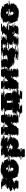

<svg xmlns="http://www.w3.org/2000/svg" viewBox="2417 -3031 760 5722"><g transform="rotate(-90 2797.0 -170.0)"><path d="M989 -289Q990 -284 990 -279Q990 -274 990 -269H919V-259H878V-249H917V-244H872V-229H847V-224H903Q903 -221 902 -219H899V-214H908V-213Q908 -209 907.5 -204Q907 -199 906 -194H899L896 -174H911Q911 -170 909 -164H906Q905 -160 904 -156.5Q903 -153 902 -149H910Q909 -144 907 -139Q905 -134 903 -129H888L884 -119H886Q884 -115 884 -114H880Q876 -104 869 -94H871Q870 -92 868 -89Q866 -86 864 -84H863L851 -69Q850 -68 849 -67Q848 -66 846 -64H841Q837 -60 833 -56.5Q829 -53 824 -49H794L773 -34H777Q775 -33 773 -32Q771 -31 769 -29H762Q760 -28 757 -27Q754 -26 752 -24H806Q801 -21 795 -18.5Q789 -16 783 -14H766Q759 -11 751 -8.5Q743 -6 735 -4H739Q727 -1 714 1.5Q701 4 687 6H718Q702 8 685 9Q668 10 650 10Q631 10 614.5 9Q598 8 581 6H549Q536 4 522.5 1.5Q509 -1 497 -4H494Q486 -6 478.5 -8.5Q471 -11 463 -14H479Q474 -16 468 -18.5Q462 -21 457 -24H403L394 -29H401L392 -34H388Q376 -42 367 -49H397Q393 -53 389 -56.5Q385 -60 381 -64H386Q385 -66 384 -67Q383 -68 381 -69L369 -84H370L363 -94H361Q354 -104 350 -114H353Q351 -118 351 -119H348L344 -129H359Q358 -134 356 -139Q354 -144 352 -149H344Q343 -153 342 -156.5Q341 -160 340 -164H334L331 -174H321V-175H301V-164H305V-159H253V-154H250V-134H207V-129H211V-114H263V-94H265V-89H280V-74H269V-64H301V-49H278V-39H260V-24H274Q272 -14 267 -9Q263 -5 261 -4H270Q265 0 256 0H77Q68 0 63 -4H53Q50 -6 48 -9Q43 -14 41 -24H28Q28 -25 27.5 -25.5Q27 -26 27 -27V-39H45V-49H68V-64H36V-74H47V-89H32V-94H30V-114H-22V-129H-26V-134H17V-154H20V-159H72V-164H68V-184H-7V-199H6V-209H-29V-229H-44V-239H-34V-254H71V-259H10V-279H70V-299H45V-319H29V-339H66V-359H152V-369H101V-389H180V-404H124V-409H146V-424H123V-434H135V-449H98V-464H119V-479H26V-484H89V-499H22Q26 -520 48 -520H227Q250 -520 253 -499H321Q321 -498 321.5 -496.5Q322 -495 322 -493V-484H259V-479H352V-464H331V-449H354Q359 -454 364.5 -459.5Q370 -465 375 -469H421Q430 -477 442 -484H461Q465 -487 469.5 -489.5Q474 -492 478 -494H419Q428 -499 441 -504H468Q491 -513 516 -519H486Q535 -530 590 -530Q645 -530 694 -519H725Q750 -513 772 -504H744Q757 -499 766 -494H825Q830 -492 834.5 -489.5Q839 -487 843 -484H824L845 -469H799Q805 -465 810.5 -459.5Q816 -454 821 -449H798Q801 -445 804.5 -441.5Q808 -438 810 -434H884L887 -429H851L857 -419H877Q884 -409 888 -399H883Q885 -395 885 -394H887L891 -384H890Q892 -380 894 -374.5Q896 -369 897 -364H907L910 -349H904Q906 -345 906.5 -339.5Q907 -334 908 -329H916Q917 -325 917 -321.5Q917 -318 918 -314H879V-307Q879 -302 880 -299H860V-289ZM392 -434H356V-429H388Q389 -431 392 -434ZM357 -409V-405L359 -409ZM334 -369H337Q340 -379 343 -384H344Q344 -385 344.5 -386.5Q345 -388 346 -389H334ZM605 -329Q604 -325 603.5 -321.5Q603 -318 603 -314H631Q630 -311 630 -308Q630 -305 630 -302V-299H634V-302Q634 -305 633.5 -308Q633 -311 633 -314H672Q672 -318 671.5 -321.5Q671 -325 671 -329H663Q662 -335 660.5 -340Q659 -345 657 -349H664Q660 -358 652 -364H642Q632 -370 616 -370Q600 -370 591 -364H598Q594 -361 591 -357.5Q588 -354 586 -349H619Q618 -345 616.5 -340Q615 -335 614 -329ZM299 -350H339Q340 -356 341 -359H299ZM673 -269H744V-289H615Q614 -293 614 -299H531Q531 -293 530 -289H543V-269H604V-259H582V-249H570V-244H546Q546 -240 546.5 -236.5Q547 -233 547 -229H626V-244H671V-249H632V-259H673ZM657 -219V-224H548V-219H553V-218Q553 -217 553.5 -216Q554 -215 554 -214H571Q572 -209 572 -204Q572 -199 573 -194H563Q565 -181 567 -174H578Q580 -168 582 -164H589Q598 -150 623 -150Q648 -150 657 -164H661Q662 -166 663 -168.5Q664 -171 665 -174H650Q651 -179 652 -183.5Q653 -188 654 -194H661Q662 -199 662 -204Q662 -209 663 -214H654V-219Z M1629 -314V-309H1518Q1519 -307 1519 -304Q1519 -301 1519 -299H1466V-284H1522V-269H1568V-254H1546V-249H1611V-229H1566V-220Q1566 -213 1565 -209H1578Q1578 -204 1577.5 -199Q1577 -194 1576 -189H1533V-184H1566L1565 -174H1528L1525 -159H1558Q1557 -155 1556.5 -151.5Q1556 -148 1554 -144H1567L1561 -124H1542Q1541 -122 1540.5 -119Q1540 -116 1538 -114H1546Q1544 -110 1542.5 -106.5Q1541 -103 1539 -99H1538Q1534 -89 1527 -79H1513Q1509 -74 1506 -69Q1503 -64 1498 -59H1508Q1507 -57 1504 -54L1499 -49H1504Q1503 -48 1502 -47Q1501 -46 1499 -44H1500Q1488 -32 1476 -24H1474Q1463 -16 1448 -9H1440Q1399 10 1346 10Q1296 10 1259 -9H1267Q1256 -14 1245 -24H1246Q1235 -34 1227 -44V-24H1223V-9H1229V11H1202V31H1217V46H1245V56H1226V61H1141V81H1165V86H1244V106H1201V121H1210V141H1221V161H1217V166H1221Q1219 180 1208 186H1189Q1184 190 1175 190H990Q980 190 975 186H995Q984 180 982 166H978V161H982V141H971V121H962V106H1005V86H926V81H902V61H987V56H1006V46H978V31H963V11H990V-9H984V-24H988V-44H994V-49H977V-54H978V-59H967V-79H982V-114H975V-124H994V-144H981V-159H949V-174H998V-184H970V-189H984V-209H960V-229H1006V-249H1051V-254H1005V-269H961V-284H907V-299H1036V-309H888V-314H959V-324H994V-334H990V-354H982V-364H960V-384H976V-404H1034V-419H942V-429H1056V-449H1082V-454H1034V-464H1041V-479H1008V-484H1137V-489H1048V-493Q1048 -500 1051 -504H1004Q1011 -520 1029 -520H1199Q1216 -520 1223 -504H1266Q1277 -511 1289.5 -516Q1302 -521 1316 -524H1298Q1322 -530 1351 -530Q1381 -530 1408 -524H1426Q1454 -518 1479 -504H1537Q1548 -499 1559 -489H1554L1560 -484H1611L1617 -479H1512L1526 -464H1565L1572 -454H1620Q1621 -453 1622 -452Q1623 -451 1624 -449H1598Q1605 -441 1610 -429H1496Q1498 -427 1499 -424Q1500 -421 1501 -419H1592Q1594 -415 1596 -411.5Q1598 -408 1599 -404H1541L1547 -384H1531Q1533 -380 1534 -374.5Q1535 -369 1536 -364H1558Q1560 -358 1560 -354H1568L1571 -334H1552L1553 -324H1431Q1432 -322 1432 -319Q1432 -316 1432 -314ZM1270 -504Q1272 -501 1272 -493V-489H1303Q1312 -497 1324 -504ZM1232 -484V-479H1338Q1339 -481 1340.5 -482Q1342 -483 1343 -484ZM1279 -351Q1251 -351 1240 -334H1243Q1242 -332 1241 -329.5Q1240 -327 1238 -324H1303Q1302 -328 1298 -334H1317Q1306 -351 1279 -351ZM1383 -309 1381 -314H1130Q1130 -313 1129.5 -312Q1129 -311 1129 -309ZM1278 -269Q1278 -273 1278 -276.5Q1278 -280 1277 -284H1221V-293Q1221 -295 1220.5 -296.5Q1220 -298 1220 -299H1147Q1146 -297 1146 -293V-284H1200Q1199 -280 1199 -276.5Q1199 -273 1199 -269H1243V-254H1288V-249H1243Q1243 -245 1243.5 -239.5Q1244 -234 1244 -229H1198Q1198 -223 1199 -219Q1199 -212 1200 -209H1224Q1227 -197 1231 -189H1217L1220 -184H1249Q1255 -177 1261 -174H1212Q1224 -169 1238 -169Q1251 -169 1263 -174H1299Q1305 -177 1311 -184H1278L1281 -189H1324Q1328 -197 1331 -209H1318L1321 -227V-229H1366Q1366 -234 1366 -239Q1366 -244 1367 -249H1302V-254H1324V-269Z M2298 -399H2229V-394H2252V-379H2222V-364H2260V-344H2230V-324H2248V-319H2177V-304H2260V-289H2253V-284H2245V-264H2170V-259H2207V-254H2183V-234H2229V-229H2231V-224H2243V-214H2251V-204H2237V-189H2217V-179H2182V-164H2222V-154H2237V-139H2233V-129H2244V-109H2220V-94H2229V-89H2237V-74H2226V-69H2193V-59H2241V-39H2251V-24H2220Q2218 -10 2208 -4H2216Q2211 0 2202 0H2023Q2014 0 2009 -4H2000Q1990 -10 1988 -24H2018V-39H2008V-59H1960V-69H1993V-74H2004V-89H1996V-94H1987V-109H2011V-129H2000V-139H2004V-154H1989V-164H1955L1952 -159H1973L1970 -154H1942L1932 -139H1939L1933 -129H1913L1900 -109H1921L1911 -94H1913L1910 -89H1905L1895 -74H1872L1869 -69H1880L1873 -59H1897L1884 -39H1844L1834 -24H1847L1842 -17Q1836 -8 1829 -4H1839Q1832 0 1823 0H1664Q1655 0 1650 -4H1640Q1629 -10 1627 -24H1614V-39H1654V-59H1631V-69H1620V-74H1643V-89H1648V-94H1646V-109H1625V-129H1645V-139H1637V-154H1666V-159H1644V-164H1615V-179H1640V-189H1643V-204H1649V-214H1643V-224H1665V-229H1642V-234H1596V-254H1620V-259H1583V-264H1658V-284H1666V-289H1673V-304H1598V-319H1643V-324H1636V-344H1641V-364H1629V-379H1640V-394H1662V-399H1630V-419H1737V-434H1585V-444H1695V-464H1652V-474H1643V-494H1641Q1641 -506 1651 -514H1653Q1661 -520 1670 -520H1849Q1860 -520 1866 -514H1864Q1874 -506 1874 -494H1876V-474H1885V-464H1928V-444H1818V-434H1970V-419H1863V-399H1895V-394H1873V-379H1862V-364H1874V-344H1869V-324H1876V-319H1913L1916 -324H1898L1911 -344H1942L1955 -364H1917L1927 -379H1957L1966 -394H1943L1946 -399H2015L2028 -419H1977L1986 -434H1977L1984 -444H1983L1996 -464H2000L2006 -474H1996L2009 -494H2007L2013 -503Q2017 -509 2023 -514H2024Q2032 -520 2043 -520H2202Q2212 -520 2219 -514H2218Q2226 -507 2228 -494H2230V-474H2240V-464H2236V-444H2237V-434H2246V-419H2298ZM1831 -319V-304H1832L1842 -319ZM1906 -290 1915 -304H1906ZM2018 -204V-214H2010V-224H1993L1987 -214H1993L1986 -204H1980L1970 -189H1967L1960 -179H1984V-189H2004V-204ZM1926 -164H1949V-179H1936Z M2928 -39H3024V-19H2976V1H2841V16H2808V31H2854V41H2954V61H2952V81H2939V83Q2939 88 2938 91H2933Q2932 96 2927 101H2911Q2907 105 2905 106H2950Q2945 110 2936 110H2757Q2748 110 2743 106H2698Q2694 105 2692 101H2708Q2703 96 2702 91H2707Q2706 88 2706 83V81H2719V61H2721V41H2621V31H2575V16H2608V1H2743V0H2542V1H2562V16H2406V31H2549V41H2496V61H2517V81H2549V83Q2549 85 2548.5 87Q2548 89 2548 91H2518Q2517 96 2512 101H2490Q2486 105 2484 106H2509Q2502 110 2494 110H2315Q2306 110 2301 106H2276Q2274 105 2270 101H2293Q2288 96 2287 91H2317Q2316 88 2316 83V81H2284V61H2263V41H2316V31H2173V16H2329V1H2309V-19H2357V-39H2261V-49H2336V-59H2235V-79H2263V-89H2286V-109H2305V-124H2255V-144H2302V-148Q2302 -157 2307 -164H2291Q2299 -175 2313 -175H2327Q2337 -175 2344 -179H2450Q2453 -180 2457 -184H2365Q2367 -186 2369.5 -188.5Q2372 -191 2373 -194H2386Q2390 -199 2393 -209H2380Q2382 -214 2383 -219Q2384 -224 2385 -229H2377L2380 -244H2366Q2367 -248 2367.5 -251.5Q2368 -255 2368 -259H2373Q2373 -261 2373 -264Q2373 -267 2374 -269H2377Q2377 -274 2377 -279Q2377 -284 2378 -289H2376Q2377 -293 2377 -296.5Q2377 -300 2377 -304H2375Q2376 -306 2376 -309Q2376 -312 2376 -314H2374V-319H2372V-339H2383V-354H2363V-364H2339V-384H2341V-404H2418V-409H2412V-414H2267V-429H2431V-449H2346V-454H2403V-459H2314V-469H2390V-474H2377V-489H2396V-493Q2396 -500 2399 -504H2341Q2350 -520 2366 -520H2822Q2840 -520 2847 -504H2904Q2906 -498 2906 -493V-489H2887V-474H2900V-469H2824V-459H2913V-454H2856V-449H2941V-429H2777V-414H2922V-409H2928V-404H2851V-384H2849V-364H2873V-354H2893V-339H2891V-319H2887V-304H2888V-289H2887V-269H2888V-259H2887V-244H2899V-229H2882V-209H2870V-194H2920V-184H2874V-179H2887V-175H2926Q2940 -175 2948 -164H2964Q2969 -157 2969 -148V-144H2922V-124H2972V-109H2953V-89H2930V-79H2902V-59H3003V-49H2928ZM2599 -194 2596 -184H2687V-194H2637V-209H2649V-229H2666V-244H2654V-259H2655V-269H2654V-289H2655V-304H2654V-319H2658V-339H2660V-345H2603V-339H2592V-319H2594V-314H2596V-304H2597V-289H2598Q2598 -284 2597.5 -279Q2597 -274 2597 -269H2594Q2593 -267 2593 -264Q2593 -261 2593 -259H2588Q2588 -255 2587.5 -251.5Q2587 -248 2587 -244H2600Q2599 -240 2599 -236.5Q2599 -233 2598 -229H2606Q2605 -224 2604.5 -219Q2604 -214 2602 -209H2616Q2615 -205 2614 -201.5Q2613 -198 2612 -194ZM2580 -179Q2580 -176 2579 -175H2654V-179Z M3665 -399H3596V-394H3619V-379H3589V-364H3627V-344H3597V-324H3615V-319H3544V-304H3627V-289H3620V-284H3612V-264H3537V-259H3574V-254H3550V-234H3596V-229H3598V-224H3610V-214H3618V-204H3604V-189H3584V-179H3549V-164H3589V-154H3604V-139H3600V-129H3611V-109H3587V-94H3596V-89H3604V-74H3593V-69H3560V-59H3608V-39H3618V-24H3587Q3585 -10 3575 -4H3583Q3578 0 3569 0H3390Q3381 0 3376 -4H3367Q3357 -10 3355 -24H3385V-39H3375V-59H3327V-69H3360V-74H3371V-89H3363V-94H3354V-109H3378V-129H3367V-139H3371V-154H3356V-164H3322L3319 -159H3340L3337 -154H3309L3299 -139H3306L3300 -129H3280L3267 -109H3288L3278 -94H3280L3277 -89H3272L3262 -74H3239L3236 -69H3247L3240 -59H3264L3251 -39H3211L3201 -24H3214L3209 -17Q3203 -8 3196 -4H3206Q3199 0 3190 0H3031Q3022 0 3017 -4H3007Q2996 -10 2994 -24H2981V-39H3021V-59H2998V-69H2987V-74H3010V-89H3015V-94H3013V-109H2992V-129H3012V-139H3004V-154H3033V-159H3011V-164H2982V-179H3007V-189H3010V-204H3016V-214H3010V-224H3032V-229H3009V-234H2963V-254H2987V-259H2950V-264H3025V-284H3033V-289H3040V-304H2965V-319H3010V-324H3003V-344H3008V-364H2996V-379H3007V-394H3029V-399H2997V-419H3104V-434H2952V-444H3062V-464H3019V-474H3010V-494H3008Q3008 -506 3018 -514H3020Q3028 -520 3037 -520H3216Q3227 -520 3233 -514H3231Q3241 -506 3241 -494H3243V-474H3252V-464H3295V-444H3185V-434H3337V-419H3230V-399H3262V-394H3240V-379H3229V-364H3241V-344H3236V-324H3243V-319H3280L3283 -324H3265L3278 -344H3309L3322 -364H3284L3294 -379H3324L3333 -394H3310L3313 -399H3382L3395 -419H3344L3353 -434H3344L3351 -444H3350L3363 -464H3367L3373 -474H3363L3376 -494H3374L3380 -503Q3384 -509 3390 -514H3391Q3399 -520 3410 -520H3569Q3579 -520 3586 -514H3585Q3593 -507 3595 -494H3597V-474H3607V-464H3603V-444H3604V-434H3613V-419H3665ZM3198 -319V-304H3199L3209 -319ZM3273 -290 3282 -304H3273ZM3385 -204V-214H3377V-224H3360L3354 -214H3360L3353 -204H3347L3337 -189H3334L3327 -179H3351V-189H3371V-204ZM3293 -164H3316V-179H3303Z M4286 -499H4382V-484H4321V-469H4228V-459H4261V-454H4220V-444H4169V-439H4177V-429H4241V-409H4251V-404H4250V-389H4197V-384H4265V-349H4228V-334H4229V-329H4170V-304H4146V-289H4185V-284H4197V-264H4184V-254H4237V-239H4206V-224H4227V-209H4229V-194H4257V-174H4194V-169H4306V-164H4217V-144H4209V-134H4228V-129H4194V-114H4191V-104H4293V-84H4127V-64H4177V-44H4284V-34H4121V-27Q4121 -22 4120 -19H4127Q4126 -14 4121 -9H4207Q4203 -5 4201 -4H4247Q4242 0 4233 0H4038Q4029 0 4024 -4H3977Q3975 -5 3971 -9H3886Q3881 -14 3880 -19H3873Q3873 -21 3872.5 -23Q3872 -25 3872 -27V-34H4035V-44H3928V-64H3878V-84H4044V-104H3942V-114H3945V-129H3979V-134H3948Q3944 -133 3940.5 -132Q3937 -131 3932 -129H3899Q3868 -120 3824 -120Q3783 -120 3750 -129H3783Q3779 -130 3775 -131.5Q3771 -133 3767 -134H3790Q3784 -136 3778 -138.5Q3772 -141 3767 -144H3735Q3718 -153 3706 -164H3796L3790 -169H3678Q3677 -171 3675.5 -172Q3674 -173 3673 -174H3736Q3732 -179 3728 -184Q3724 -189 3720 -194H3692L3683 -209H3681Q3680 -213 3678 -216.5Q3676 -220 3674 -224H3653L3647 -239H3678Q3677 -243 3676 -246.5Q3675 -250 3673 -254H3621L3618 -264H3631Q3630 -269 3629 -274Q3628 -279 3627 -284H3615V-289H3576Q3575 -293 3574.5 -296.5Q3574 -300 3574 -304H3598Q3597 -308 3597 -311.5Q3597 -315 3596 -319H3636L3635 -329H3595Q3594 -331 3594 -334H3641Q3640 -338 3640 -341.5Q3640 -345 3640 -349H3661V-384H3701V-389H3648V-404H3664V-409H3658V-429H3656V-439H3644V-444H3668V-454H3690V-459H3643V-469H3653V-484H3617V-493Q3617 -495 3617.5 -496.5Q3618 -498 3618 -499H3821L3823 -504H3695L3698 -509H3616Q3618 -511 3619 -512Q3620 -513 3621 -514H3655Q3663 -520 3672 -520H3858Q3869 -520 3875 -514H3841Q3844 -512 3846 -509H3928L3931 -504H4043Q4043 -505 4045 -509H4002Q4004 -511 4005 -512Q4006 -513 4007 -514H4001Q4007 -520 4018 -520H4213Q4223 -520 4230 -514H4236Q4239 -512 4241 -509H4284L4287 -504H4284Q4286 -500 4286 -499ZM4072 -484H4133V-493Q4133 -495 4133.5 -496.5Q4134 -498 4134 -499H3857V-484H3893V-469H3883V-459H3930V-454H3908V-444H3884V-439H3896V-429H3898V-409H3904V-404H3888V-389H3941V-384H3901V-349H3881Q3883 -339 3885 -334H3839Q3841 -330 3842 -329H3883Q3886 -324 3895 -321Q3904 -323 3911 -329H3971L3976 -334H3974Q3979 -341 3979 -347V-349H4016V-384H3948V-389H4001V-404H4002V-409H3992V-429H3928V-439H3920V-444H3971V-454H4012V-459H3979V-469H4072ZM3961 -144H3968V-148Q3966 -147 3964.5 -146Q3963 -145 3961 -144Z M4977 -119H4879V-114H4883V-104H4901V-74H4891V-64H4873V-54H4888V-34H4874V-24H4863L4860 -14H4834Q4832 -11 4829.5 -8.5Q4827 -6 4824 -4H4855Q4848 0 4840 0H4661Q4652 0 4647 -4H4617Q4610 -7 4607 -14H4633Q4630 -19 4630 -24H4642Q4642 -25 4641.5 -25.5Q4641 -26 4641 -27V-34H4655V-54H4640V-64H4658V-74H4668V-104H4650V-114H4646V-119H4744V-129H4614V-149H4584V-129H4597V-119H4595V-114H4545V-104H4590V-89H4550V-74H4558V-64H4569V-54H4505V-34H4597V-24H4523L4520 -14H4548Q4544 -7 4539 -4H4542Q4537 0 4528 0H4349Q4340 0 4335 -4H4331Q4326 -7 4322 -14H4293L4290 -24H4364V-34H4272V-54H4336V-64H4325V-74H4317V-89H4357V-104H4312V-114H4362V-119H4364V-129H4351V-149H4475V-154H4415V-174H4304V-184H4337V-194H4326V-204H4325V-229H4321V-249H4350V-269H4328V-279H4207V-304H4372V-324H4404V-334H4317V-339H4319V-349H4238V-364H4302V-374H4270V-389H4347V-409H4300V-429H4325V-439H4340V-459H4326V-474H4293V-489H4373V-494H4360Q4360 -498 4362 -504H4242Q4249 -520 4267 -520H4446Q4462 -520 4471 -504H4591Q4593 -498 4593 -494H4606V-489H4526V-474H4559V-459H4573V-439H4558V-429H4533V-409H4580V-389H4503V-374H4535V-364H4471V-350H4571V-364H4647V-374H4611V-389H4618V-409H4656V-429H4658V-439H4673V-459H4642V-474H4617V-489H4720V-494H4704Q4704 -498 4706 -504H4737Q4744 -520 4762 -520H4941Q4958 -520 4965 -504H4934Q4936 -502 4936 -499.5Q4936 -497 4937 -494H4953V-489H4850V-474H4875V-459H4906V-439H4891V-429H4889V-409H4851V-389H4844V-374H4880V-364H4804V-349H4885V-339H4883V-334H4970V-324H4938V-304H4773V-279H4894V-269H4916V-249H4887V-229H4891V-204H4892V-194H4903V-184H4870V-174H4932V-154H4927V-149H4847V-129H4977ZM4537 -175V-174H4637V-175ZM4648 -174V-154H4699V-174Z M5637 -289Q5638 -284 5638 -279Q5638 -274 5638 -269H5567V-259H5526V-249H5565V-244H5520V-229H5495V-224H5551Q5551 -221 5550 -219H5547V-214H5556V-213Q5556 -209 5555.5 -204Q5555 -199 5554 -194H5547L5544 -174H5559Q5559 -170 5557 -164H5554Q5553 -160 5552 -156.5Q5551 -153 5550 -149H5558Q5557 -144 5555 -139Q5553 -134 5551 -129H5536L5532 -119H5534Q5532 -115 5532 -114H5528Q5524 -104 5517 -94H5519Q5518 -92 5516 -89Q5514 -86 5512 -84H5511L5499 -69Q5498 -68 5497 -67Q5496 -66 5494 -64H5489Q5485 -60 5481 -56.5Q5477 -53 5472 -49H5442L5421 -34H5425Q5423 -33 5421 -32Q5419 -31 5417 -29H5410Q5408 -28 5405 -27Q5402 -26 5400 -24H5454Q5449 -21 5443 -18.5Q5437 -16 5431 -14H5414Q5407 -11 5399 -8.5Q5391 -6 5383 -4H5387Q5375 -1 5362 1.5Q5349 4 5335 6H5366Q5350 8 5333 9Q5316 10 5298 10Q5279 10 5262.5 9Q5246 8 5229 6H5197Q5184 4 5170.5 1.5Q5157 -1 5145 -4H5142Q5134 -6 5126.5 -8.5Q5119 -11 5111 -14H5127Q5122 -16 5116 -18.5Q5110 -21 5105 -24H5051L5042 -29H5049L5040 -34H5036Q5024 -42 5015 -49H5045Q5041 -53 5037 -56.5Q5033 -60 5029 -64H5034Q5033 -66 5032 -67Q5031 -68 5029 -69L5017 -84H5018L5011 -94H5009Q5002 -104 4998 -114H5001Q4999 -118 4999 -119H4996L4992 -129H5007Q5006 -134 5004 -139Q5002 -144 5000 -149H4992Q4991 -153 4990 -156.5Q4989 -160 4988 -164H4982L4979 -174H4969L4966 -194H4976Q4975 -199 4974.5 -204Q4974 -209 4974 -213V-214H4956V-219H4951Q4951 -221 4950.5 -222Q4950 -223 4950 -224H5006Q5006 -227 5005 -229H4949V-244H4973V-249H4985V-259H5006V-269H4945Q4945 -274 4945 -279Q4945 -284 4946 -289H4933V-299H5032Q5033 -302 5033 -307V-314H5006Q5006 -318 5006.5 -321.5Q5007 -325 5007 -329H5017L5020 -349H4987Q4988 -353 4989 -356.5Q4990 -360 4991 -364H4984Q4986 -369 4987.5 -374.5Q4989 -380 4991 -384H4992Q4993 -386 4994 -389Q4995 -392 4996 -394H4995Q4995 -395 4997 -399H5002Q5006 -409 5013 -419H4993L4999 -429H5036Q5037 -431 5040 -434H4967Q4969 -438 4972.5 -441.5Q4976 -445 4979 -449H5002Q5007 -454 5012.5 -459.5Q5018 -465 5023 -469H5069Q5078 -477 5090 -484H5109Q5113 -487 5117.5 -489.5Q5122 -492 5126 -494H5067Q5076 -499 5089 -504H5116Q5139 -513 5164 -519H5134Q5183 -530 5238 -530Q5293 -530 5342 -519H5373Q5398 -513 5420 -504H5392Q5405 -499 5414 -494H5473Q5478 -492 5482.5 -489.5Q5487 -487 5491 -484H5472L5493 -469H5447Q5453 -465 5458.5 -459.5Q5464 -454 5469 -449H5446Q5449 -445 5452.5 -441.5Q5456 -438 5458 -434H5532L5535 -429H5499L5505 -419H5525Q5532 -409 5536 -399H5531Q5533 -395 5533 -394H5535L5539 -384H5538Q5540 -380 5542 -374.5Q5544 -369 5545 -364H5555L5558 -349H5552Q5554 -345 5554.5 -339.5Q5555 -334 5556 -329H5564Q5565 -325 5565 -321.5Q5565 -318 5566 -314H5527V-307Q5527 -302 5528 -299H5508V-289ZM5253 -329Q5252 -325 5251.5 -321.5Q5251 -318 5251 -314H5279Q5278 -311 5278 -308Q5278 -305 5278 -302V-299H5282V-302Q5282 -305 5281.5 -308Q5281 -311 5281 -314H5320Q5320 -318 5319.5 -321.5Q5319 -325 5319 -329H5311Q5310 -335 5308.5 -340Q5307 -345 5305 -349H5312Q5308 -358 5300 -364H5290Q5280 -370 5264 -370Q5248 -370 5239 -364H5246Q5242 -361 5239 -357.5Q5236 -354 5234 -349H5267Q5266 -345 5264.5 -340Q5263 -335 5262 -329ZM5321 -269H5392V-289H5263Q5262 -293 5262 -299H5179Q5179 -293 5178 -289H5191V-269H5252V-259H5230V-249H5218V-244H5194Q5194 -240 5194.5 -236.5Q5195 -233 5195 -229H5274V-244H5319V-249H5280V-259H5321ZM5305 -219V-224H5196V-219H5201V-218Q5201 -217 5201.5 -216Q5202 -215 5202 -214H5219Q5220 -209 5220 -204Q5220 -199 5221 -194H5211Q5213 -181 5215 -174H5226Q5228 -168 5230 -164H5237Q5246 -150 5271 -150Q5296 -150 5305 -164H5309Q5310 -166 5311 -168.5Q5312 -171 5313 -174H5298Q5299 -179 5300 -183.5Q5301 -188 5302 -194H5309Q5310 -199 5310 -204Q5310 -209 5311 -214H5302V-219Z"/></g></svg>

Font: Rubik Glitch
Style: Regular
Weight: 400
Designer: Hubert and Fischer, NaN
Foundry: Hubert and Fischer, NaN
Version: Version 2.200